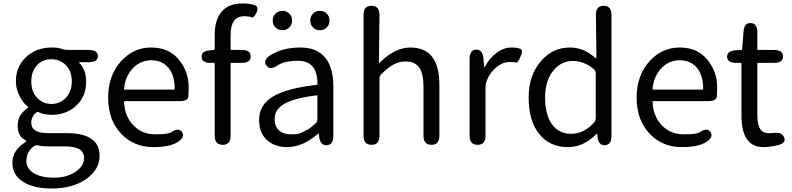

<svg xmlns="http://www.w3.org/2000/svg" viewBox="-20 -829 4533 1099"><path d="M275 250Q173 250 112 211.5Q51 173 51 103Q51 33 120 -12Q131 -19 131 -21Q131 -23 121 -29Q81 -52 81 -110.5Q81 -169 131 -205Q142 -213 142 -215Q142 -217 131 -226Q112 -241 93 -277Q71 -318 71 -363Q71 -450 132 -505Q190 -557 275 -557Q313 -557 331 -550Q351 -543 372 -543H488Q540 -543 540 -508Q540 -473 488 -473H434Q429 -473 433 -470Q473 -431 473 -361Q473 -276 415 -223Q360 -172 275 -172Q232 -172 203 -186Q194 -191 186 -184Q159 -161 159 -126Q159 -67 254 -67H360Q550 -67 550 62Q550 140 476 194Q398 250 275 250ZM414 153Q461 121 461 76Q461 40 433.5 24.5Q406 9 350 9H256Q222 9 200 4Q186 0 174 8Q131 39 131 92Q131 136 173 162Q215 188 289 188Q363 188 414 153ZM193 -457Q159 -421 159 -363Q159 -305 192.5 -269.5Q226 -234 274.5 -234Q323 -234 357 -269.5Q391 -305 391 -363Q391 -421 357.5 -455.5Q324 -490 274.5 -490Q225 -490 193 -457Z M859 13Q747 13 675 -62Q599 -141 599 -269.5Q599 -398 674 -480Q745 -557 845.5 -557Q946 -557 1003 -488.5Q1060 -420 1060 -329Q1060 -302 1058 -276Q1056 -250 1005 -250H695Q690 -250 690 -245Q694 -163 743.5 -111.5Q793 -60 870 -60Q942 -60 960 -72Q1003 -101 1022 -73Q1041 -44 997 -16Q952 13 859 13ZM690 -321Q689 -316 694 -316H975Q980 -316 980 -321Q980 -397 944.5 -440.5Q909 -484 845 -484Q785 -484 742 -440Q697 -393 690 -321Z M1255 0Q1209 0 1209 -52V-464Q1209 -469 1204 -469H1186Q1135 -469 1134 -503Q1133 -538 1184 -541L1203 -543Q1209 -543 1209 -549V-630Q1209 -715 1248.5 -762Q1288 -809 1367 -809Q1417 -809 1439.5 -799Q1462 -789 1448 -757Q1433 -724 1420 -730Q1407 -736 1377 -736Q1300 -736 1300 -629V-548Q1300 -543 1305 -543H1363Q1415 -543 1415 -506Q1415 -469 1363 -469H1305Q1300 -469 1300 -464V-52Q1300 0 1255 0Z M1622 13Q1552 13 1507.5 -28Q1463 -69 1463 -141Q1463 -229 1542.5 -276.5Q1622 -324 1791 -343Q1797 -344 1797 -351Q1797 -481 1685 -481Q1608 -481 1568 -454Q1524 -425 1504 -455Q1484 -485 1528 -513Q1597 -557 1700 -557Q1796 -557 1844 -496Q1888 -439 1888 -334V-51Q1888 0 1851 2Q1814 5 1807 -46L1806 -58Q1805 -65 1803.5 -65Q1802 -65 1789 -54Q1708 13 1622 13ZM1648 -60Q1686 -60 1700 -67Q1723 -78 1746 -90Q1755 -95 1786 -122Q1797 -132 1797 -147V-279Q1797 -284 1792 -283Q1664 -268 1606 -234Q1552 -202 1552 -147Q1552 -103 1580 -80Q1605 -60 1648 -60ZM1596.5 -656Q1573 -656 1557 -672Q1541 -688 1541 -711.5Q1541 -735 1557 -751Q1573 -767 1596.5 -767Q1620 -767 1636 -751Q1652 -735 1652 -711.5Q1652 -688 1636 -672Q1620 -656 1596.5 -656ZM1811 -656Q1787 -656 1771.5 -672Q1756 -688 1756 -711.5Q1756 -735 1771.5 -751Q1787 -767 1811 -767Q1835 -767 1850.5 -751Q1866 -735 1866 -711.5Q1866 -688 1850.5 -672Q1835 -656 1811 -656Z M2107 0Q2061 0 2061 -52V-744Q2061 -796 2106 -796Q2152 -796 2152 -744L2149 -471Q2149 -466 2153 -470Q2240 -557 2329 -557Q2495 -557 2495 -344V-52Q2495 0 2450 0Q2404 0 2404 -52V-332Q2404 -408 2379.5 -442.5Q2355 -477 2301 -477Q2261 -477 2226 -456Q2197 -439 2163 -405Q2152 -394 2152 -379V-52Q2152 0 2107 0Z M2714 0Q2668 0 2668 -52V-492Q2668 -543 2705 -545Q2743 -546 2747 -495L2751 -450Q2751 -444 2752.5 -444Q2754 -444 2760 -454Q2783 -497 2823 -527Q2863 -557 2908 -557Q2943 -557 2959.5 -548.5Q2976 -540 2959 -504Q2943 -467 2934.5 -470.5Q2926 -474 2896 -474Q2858 -474 2824 -446Q2784 -414 2767 -369Q2759 -349 2759 -328V-52Q2759 0 2714 0Z M3230 13Q3127 13 3066.5 -62Q3006 -137 3006 -271Q3006 -399 3077 -480Q3144 -557 3241 -557Q3286 -557 3324 -540Q3354 -526 3390 -496Q3394 -493 3394 -498L3391 -743Q3390 -795 3435 -796Q3480 -796 3480 -744V-51Q3480 0 3443 2Q3407 5 3400 -46L3399 -57Q3398 -64 3396.5 -64Q3395 -64 3384 -53Q3316 13 3230 13ZM3379 -126Q3390 -138 3390 -154V-408Q3390 -423 3379 -433Q3325 -480 3257.5 -480Q3190 -480 3145 -422Q3100 -364 3100 -272Q3100 -173 3139 -118Q3178 -63 3249.5 -63Q3321 -63 3379 -126Z M3884 13Q3772 13 3700 -62Q3624 -141 3624 -269.5Q3624 -398 3699 -480Q3770 -557 3870.5 -557Q3971 -557 4028 -488.5Q4085 -420 4085 -329Q4085 -302 4083 -276Q4081 -250 4030 -250H3720Q3715 -250 3715 -245Q3719 -163 3768.5 -111.5Q3818 -60 3895 -60Q3967 -60 3985 -72Q4028 -101 4047 -73Q4066 -44 4022 -16Q3977 13 3884 13ZM3715 -321Q3714 -316 3719 -316H4000Q4005 -316 4005 -321Q4005 -397 3969.5 -440.5Q3934 -484 3870 -484Q3810 -484 3767 -440Q3722 -393 3715 -321Z M4408 7Q4379 13 4350 13Q4224 13 4224 -168V-464Q4224 -469 4219 -469H4195Q4143 -469 4142 -503Q4141 -538 4192 -541L4221 -543Q4228 -543 4228 -550L4236 -647Q4239 -699 4277 -697Q4315 -696 4315 -645V-548Q4315 -543 4320 -543H4410Q4462 -543 4462 -506Q4462 -469 4410 -469H4320Q4315 -469 4315 -464V-166Q4315 -113 4334 -87Q4353 -61 4409 -68Q4457 -74 4469 -41Q4481 -8 4428 3Z"/></svg>

Font: Resource Han Rounded HK
Style: Regular
Weight: 400
Designer: Cyano Hao (round all glyphs); Ryoko NISHIZUKA  (kana, bopomofo & ideographs); Paul D. Hunt (Latin, Greek & Cyrillic); Sa
Foundry: Cyano Hao
Version: 0.990